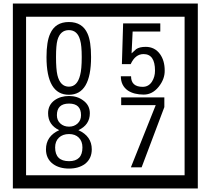

<svg xmlns="http://www.w3.org/2000/svg" viewBox="-20 -980 1195 1090"><path d="M1103 90H53V-960H1103ZM1028 15V-885H128V15ZM497 -656Q497 -442 371 -442Q244 -442 244 -656Q244 -744 265 -789Q294 -855 371 -855Q448 -855 477 -789Q497 -745 497 -656ZM444 -656Q444 -723 435 -752Q420 -809 371 -809Q322 -809 306 -752Q298 -723 298 -656Q298 -587 306 -553Q322 -488 371 -488Q419 -488 435 -554Q444 -587 444 -656ZM915 -580Q916 -531 880.5 -487Q845 -443 796 -443Q741 -443 706 -466Q666 -494 666 -547H724Q724 -487 790 -487Q824 -487 843 -517Q860 -544 860 -579Q860 -673 795 -673Q748 -673 722 -616H672L679 -847H890V-801H733L727 -677Q740 -689 753 -701Q772 -714 807 -714Q859 -714 889 -672Q915 -635 915 -580ZM501 -132Q501 -79 462 -49Q426 -23 372 -23Q317 -23 281 -49Q241 -79 241 -132Q241 -207 316 -241Q253 -271 253 -337Q253 -384 290 -411Q324 -435 372 -435Q419 -435 452 -410Q490 -383 490 -337Q490 -271 425 -241Q501 -207 501 -132ZM440 -326Q440 -392 372 -392Q303 -392 303 -326Q303 -297 322.5 -279Q342 -261 372 -261Q401 -261 420.5 -279Q440 -297 440 -326ZM448 -143Q448 -178 427.5 -198.5Q407 -219 372 -219Q336 -219 314.5 -198.5Q293 -178 293 -143Q293 -65 372 -65Q448 -65 448 -143ZM913 -372 784 -30H723L864 -383H668V-427H913Z"/></svg>

Font: Unicode BMP Fallback SIL
Style: Regular
Weight: 400
Foundry: NRSI, SIL International
Version: Version 5.1 Based on Unicode 5.1